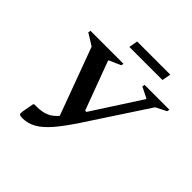

<svg xmlns="http://www.w3.org/2000/svg" viewBox="-210 -988 1170 1170"><g transform="rotate(45 375.0 -402.5)"><path d="M421 -217Q368 -137 325 -87Q282 -37 241 -13.5Q200 10 154 10Q132 10 127 4Q122 -2 125 -19L139 -96L145 -101H164Q210 -101 243 -114.5Q276 -128 304 -161L143 -597L67 -644L70 -660H354L351 -644L275 -611V-605L391 -293H402L603 -604V-609L533 -644L536 -660H750L747 -644L678 -609ZM307 -758 317 -815H603L592 -758Z"/></g></svg>

Font: Spectral
Style: Bold Italic
Weight: 700
Italic angle: -10°
Designer: Jean-Baptiste Levee
Foundry: Production Type
Version: Version 2.001